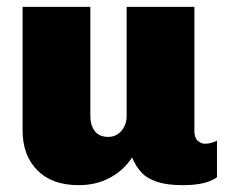

<svg xmlns="http://www.w3.org/2000/svg" viewBox="-20 -531 668 561"><path d="M210 10Q132 10 89 -33.5Q46 -77 46 -150V-511H244V-191Q244 -166 256.5 -148.5Q269 -131 297 -131Q312 -131 324 -139Q336 -147 343 -161Q350 -175 350 -191V-511H548V-148Q548 -128 558 -119.5Q568 -111 579 -111Q588 -111 597 -113.5Q606 -116 614 -120V-13Q601 -3 576.5 3.5Q552 10 513 10Q469 10 439.5 0.5Q410 -9 393 -27.5Q376 -46 366 -71Q341 -33 301 -11.5Q261 10 210 10Z"/></svg>

Font: Chivo Medium Black
Style: Regular
Weight: 900
Version: Version 2.002